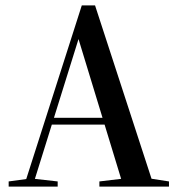

<svg xmlns="http://www.w3.org/2000/svg" viewBox="-20 -689 656 709"><path d="M12 0V-19L85 -29H104L193 -19V0ZM68 0 282 -669H331L549 0H436L261 -574H279L275 -561L100 0ZM159 -229V-254H422V-229ZM347 0V-19L456 -32H520L604 -19V0Z"/></svg>

Font: Source Serif 4 60pt SemiBold
Style: Regular
Weight: 600
Version: Version 4.004;hotconv 1.0.116;makeotfexe 2.5.65601